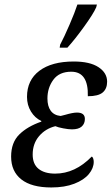

<svg xmlns="http://www.w3.org/2000/svg" viewBox="-20 -816 492 846"><path d="M29 -126Q29 -188 65 -223.5Q101 -259 162 -280V-283Q134 -296 116.5 -324.5Q99 -353 99 -389Q99 -463 153.5 -504Q208 -545 305 -545Q376 -545 414 -520Q452 -495 452 -456Q452 -425 432.5 -408.5Q413 -392 367 -392Q370 -500 294 -500Q241 -500 215 -464.5Q189 -429 189 -382Q189 -348 203.5 -328Q218 -308 247 -305L267 -310Q301 -320 319 -320Q354 -320 354 -292Q354 -271 340 -258.5Q326 -246 297 -246Q282 -246 258.5 -250.5Q235 -255 224 -260Q180 -249 152 -216Q124 -183 124 -135Q124 -93 150 -72Q176 -51 223 -51Q311 -51 384 -126Q388 -125 390.5 -118Q393 -111 393 -103Q393 -75 371.5 -49Q350 -23 307.5 -6.5Q265 10 206 10Q119 10 74 -25.5Q29 -61 29 -126ZM245 -619Q263 -653 286.5 -707.5Q310 -762 321 -796H407L404 -784Q392 -756 350.5 -698.5Q309 -641 277 -606H243Z"/></svg>

Font: Noto Serif Narrow
Style: Italic
Weight: 400
Width: 4
Italic angle: -12°
Designer: Monotype Design Team
Foundry: Monotype Imaging Inc.
Version: Version 1.001